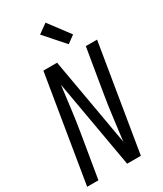

<svg xmlns="http://www.w3.org/2000/svg" viewBox="-238 -1065 978 1152"><g transform="rotate(-30 250.5 -489.0)"><path d="M8 0 129 -735H224L331 -126Q332 -136 333.5 -146Q335 -156 336 -165L350 -276Q355 -317 361 -358.5Q367 -400 374 -441L423 -735H501L380 0H285L178 -609Q177 -599 175.5 -589Q174 -579 173 -570L159 -459Q154 -418 148 -376.5Q142 -335 135 -294L86 0ZM340 -796 220 -932 284 -978 392 -834Z"/></g></svg>

Font: Iosevka SS04
Style: Italic
Weight: 400
Italic angle: -9°
Monospace: yes
Designer: Belleve Invis
Foundry: Belleve Invis
Version: Version 19.0.0; ttfautohint (v1.8.4)